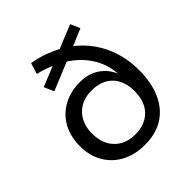

<svg xmlns="http://www.w3.org/2000/svg" viewBox="-193 -852 999 999"><g transform="rotate(-45 306.5 -352.0)"><path d="M308 8Q235 8 180 -21Q125 -50 94 -103Q63 -156 63 -227Q63 -298 92.5 -351Q122 -404 175.5 -433.5Q229 -463 299 -463Q360 -463 404 -434Q448 -405 469 -356H470Q465 -429 425 -490Q385 -551 316 -593L338 -592L171 -523L147 -577L274 -629V-615Q251 -626 225 -635.5Q199 -645 170 -651L189 -712Q239 -704 281 -688Q323 -672 359 -652L334 -654L476 -712L499 -659L394 -615L396 -628Q450 -588 486.5 -536Q523 -484 542 -422Q561 -360 561 -291Q561 -197 531 -130Q501 -63 444.5 -27.5Q388 8 308 8ZM310 -66Q383 -66 425 -109Q467 -152 467 -228Q467 -304 425.5 -346.5Q384 -389 310 -389Q239 -389 196.5 -345Q154 -301 154 -228Q154 -154 196.5 -110Q239 -66 310 -66Z"/></g></svg>

Font: Nunito Sans 7pt
Style: Regular
Weight: 400
Designer: Vernon Adams
Foundry: Vernon Adams
Version: Version 3.101;gftools[0.9.27]